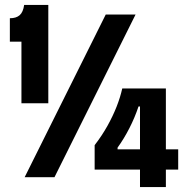

<svg xmlns="http://www.w3.org/2000/svg" viewBox="-20 -719 764 779"><path d="M67 -300V-550H20V-645Q46 -645 60 -657.5Q74 -670 78 -699H176V-300ZM80 0 409 -660H530L201 0ZM364 -31V-130Q394 -169 416 -208.5Q438 -248 453 -286Q468 -324 476 -360H653V40H548V-287H542Q527 -242 505 -199Q483 -156 457 -120V-113H703V-31Z"/></svg>

Font: Bricolage Grotesque 72pt SemiCondensed SemiBold
Style: Regular
Weight: 600
Width: 4
Designer: Mathieu Triay
Foundry: Atelier Triay
Version: Version 1.001;gftools[0.9.33.dev8+g029e19f]